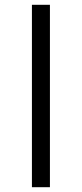

<svg xmlns="http://www.w3.org/2000/svg" viewBox="-20 -780 341 800"><path d="M113 0V-760H188V0Z"/></svg>

Font: Noto Sans Display
Style: Regular
Weight: 400
Designer: Monotype Design Team
Foundry: Monotype Imaging Inc.
Version: Version 2.003